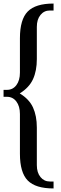

<svg xmlns="http://www.w3.org/2000/svg" viewBox="-20 -809 345 1079"><path d="M187 119Q187 161 207.5 186Q228 211 260 211H281V250H280Q180 250 136 205.5Q92 161 92 55V-168Q92 -212 72 -238.5Q52 -265 19 -265H0V-304H19Q52 -304 72 -330.5Q92 -357 92 -401V-594Q92 -700 136 -744.5Q180 -789 280 -789H281V-750H260Q228 -750 207.5 -725Q187 -700 187 -658V-477Q187 -411 165.5 -364Q144 -317 91 -284Q144 -252 165.5 -205Q187 -158 187 -92Z"/></svg>

Font: Girassol
Style: Regular
Weight: 400
Width: 3
Designer: Liam Spradlin
Version: Version 1.004